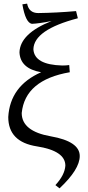

<svg xmlns="http://www.w3.org/2000/svg" viewBox="-20 -800 480 1044"><path d="M303.7 224.1 281.2 206.5Q332 151.9 335.4 100.6Q335.4 20 180.2 -4.2Q24.9 -28.3 24.9 -163.6Q34.7 -332.5 203.6 -407.2Q89.8 -427.2 85.9 -515.6Q89.4 -617.7 260.3 -685.5Q190.9 -671.9 153.3 -670.4Q118.7 -676.3 101.6 -776.4L127.4 -780.3Q137.2 -729 188 -729Q291 -730.5 393.6 -739.7L403.3 -700.7Q164.1 -638.2 161.6 -532.2Q166.5 -447.8 318.8 -443.8Q339.8 -443.8 356.4 -446.3L359.4 -407.2Q116.2 -365.2 98.1 -185.5Q98.1 -86.4 255.9 -58.8Q413.6 -31.2 413.6 48.3Q413.6 121.1 303.7 224.1Z"/></svg>

Font: Almanac
Style: Regular
Weight: 400
Designer: Eden's Almanac
Version: Version 3.501;March 28, 2021;FontCreator 13.0.0.2683 64-bit